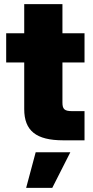

<svg xmlns="http://www.w3.org/2000/svg" viewBox="-20 -676 447 925"><path d="M96.7 -656.2V-515.6H9.8V-375H96.7V-150.4C96.7 -45.9 154.3 0 284.7 0H387.2V-140.6H327.1C290.5 -140.6 280.8 -150.4 280.8 -182.1V-375H387.2V-515.6H280.8V-656.2ZM106 229H231.9L318.8 57.6H151.9Z"/></svg>

Font: Raveo Display Display ExtraBold
Style: Regular
Weight: 800
Designer: Jakub Foglar, Rasmus Andersson (Inter)
Foundry: Jakubfoglar.com
Version: Version 1.100;Glyphs 3.2.3 (3260)